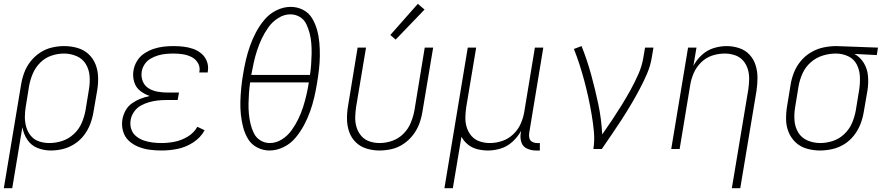

<svg xmlns="http://www.w3.org/2000/svg" viewBox="-20 -779 4648 1004"><path d="M0 205H44L97 -114Q103 -79 122.5 -49Q142 -19 175.5 -5.5Q209 8 246 8Q278 8 310 0Q342 -8 371 -27Q400 -46 420.5 -73.5Q441 -101 452.5 -132Q464 -163 469 -195L488 -305Q494 -340 493 -375.5Q492 -411 479.5 -442.5Q467 -474 442.5 -496.5Q418 -519 384.5 -528.5Q351 -538 315 -538Q284 -538 251.5 -530.5Q219 -523 190 -504Q161 -485 139.5 -457.5Q118 -430 106.5 -398.5Q95 -367 90 -335ZM238 -31Q210 -31 184.5 -39.5Q159 -48 142 -68Q125 -88 117.5 -114Q110 -140 110 -167.5Q110 -195 115 -223L132 -329Q138 -362 151.5 -394Q165 -426 190.5 -451.5Q216 -477 249 -488Q282 -499 315 -499Q349 -499 380.5 -485.5Q412 -472 429 -443.5Q446 -415 448.5 -380.5Q451 -346 445 -311L427 -201Q421 -168 407 -135.5Q393 -103 366 -78Q339 -53 305.5 -42Q272 -31 238 -31Z M825 8Q867 8 909 -0.5Q951 -9 990 -34Q1029 -59 1050 -98L1012 -116Q994 -84 961.5 -64.5Q929 -45 894 -38Q859 -31 825 -31Q801 -31 777 -34Q753 -37 731.5 -44.5Q710 -52 692 -66.5Q674 -81 666.5 -103.5Q659 -126 663 -150Q666 -172 680 -193Q694 -214 715 -226Q736 -238 759 -244.5Q782 -251 804.5 -253.5Q827 -256 850 -256H909L916 -295H857Q830 -295 804.5 -299.5Q779 -304 757.5 -317Q736 -330 726.5 -354Q717 -378 721 -404Q724 -424 736 -442.5Q748 -461 767 -472Q786 -483 806 -489Q826 -495 846.5 -497Q867 -499 887 -499Q911 -499 935 -495.5Q959 -492 980.5 -481.5Q1002 -471 1014.5 -450.5Q1027 -430 1023 -406Q1023 -403 1022 -400H1066Q1066 -404 1067 -408Q1071 -435 1061.5 -459Q1052 -483 1033 -499Q1014 -515 990 -523.5Q966 -532 939.5 -535Q913 -538 887 -538Q861 -538 835 -535Q809 -532 783.5 -523.5Q758 -515 734.5 -499.5Q711 -484 696.5 -460Q682 -436 678 -410Q673 -380 681.5 -351Q690 -322 713 -304Q736 -286 763 -277Q739 -272 715.5 -263Q692 -254 670.5 -239Q649 -224 636.5 -201Q624 -178 620 -154Q615 -123 623.5 -93Q632 -63 653.5 -43Q675 -23 703.5 -11.5Q732 0 762.5 4Q793 8 825 8Z M1389 8Q1427 8 1463.5 -10Q1500 -28 1526 -59.5Q1552 -91 1570.5 -126Q1589 -161 1602 -197.5Q1615 -234 1623.5 -271Q1632 -308 1638 -345Q1644 -381 1648 -416Q1652 -451 1652.5 -486Q1653 -521 1650 -555.5Q1647 -590 1638 -622.5Q1629 -655 1612 -683.5Q1595 -712 1565 -727.5Q1535 -743 1500 -743Q1462 -743 1425.5 -725Q1389 -707 1363 -676Q1337 -645 1318.5 -610Q1300 -575 1287 -538Q1274 -501 1265.5 -464Q1257 -427 1251 -390Q1245 -355 1241.5 -319.5Q1238 -284 1237 -249Q1236 -214 1239.5 -180Q1243 -146 1251.5 -113.5Q1260 -81 1277 -52.5Q1294 -24 1324.5 -8Q1355 8 1389 8ZM1294 -387V-388Q1300 -420 1307 -452Q1314 -484 1324.5 -516Q1335 -548 1349.5 -578.5Q1364 -609 1384.5 -637.5Q1405 -666 1435.5 -685Q1466 -704 1498 -704Q1526 -704 1548.5 -690Q1571 -676 1582 -652.5Q1593 -629 1599.5 -603.5Q1606 -578 1608 -551Q1610 -524 1609.5 -497Q1609 -470 1607 -442.5Q1605 -415 1601 -387ZM1391 -31Q1364 -31 1341.5 -45Q1319 -59 1307.5 -82.5Q1296 -106 1290 -131.5Q1284 -157 1281.5 -184Q1279 -211 1279.5 -238.5Q1280 -266 1282 -293.5Q1284 -321 1288 -348H1595Q1590 -316 1582.5 -283.5Q1575 -251 1565 -219.5Q1555 -188 1540 -157Q1525 -126 1504.5 -97.5Q1484 -69 1454 -50Q1424 -31 1391 -31Z M1964 8Q1996 8 2028.5 0.5Q2061 -7 2090 -26.5Q2119 -46 2140 -73.5Q2161 -101 2172.5 -132Q2184 -163 2189 -195L2245 -530H2201L2147 -201Q2141 -169 2128 -137Q2115 -105 2089.5 -79.5Q2064 -54 2031 -42.5Q1998 -31 1965 -31Q1938 -31 1912.5 -39.5Q1887 -48 1870 -67.5Q1853 -87 1845 -112Q1837 -137 1837.5 -164.5Q1838 -192 1842 -219L1894 -530H1850L1800 -225Q1794 -190 1794.5 -155.5Q1795 -121 1806 -89.5Q1817 -58 1840.5 -35Q1864 -12 1897 -2Q1930 8 1964 8ZM2049 -572 2200 -729 2165 -759 2021 -596Z M2304 205H2348L2393 -64Q2406 -40 2427 -23Q2448 -6 2475.5 1Q2503 8 2532 8Q2565 8 2599 -2.5Q2633 -13 2660.5 -38.5Q2688 -64 2705 -95L2703 -82Q2699 -57 2706.5 -34.5Q2714 -12 2736 -2Q2758 8 2782 8H2803V-31H2789Q2775 -31 2763.5 -37Q2752 -43 2748.5 -55.5Q2745 -68 2747 -82L2821 -530H2777L2722 -197Q2717 -165 2703.5 -133.5Q2690 -102 2664.5 -77.5Q2639 -53 2606.5 -42Q2574 -31 2542 -31Q2542 -31 2542 -31Q2542 -31 2542 -31Q2514 -31 2488.5 -39.5Q2463 -48 2446 -67.5Q2429 -87 2421 -112Q2413 -137 2413.5 -164.5Q2414 -192 2418 -219L2470 -530H2426Z M3083 0H3127Q3153 -38 3179 -76Q3205 -114 3230 -152.5Q3255 -191 3278.5 -230.5Q3302 -270 3323.5 -310.5Q3345 -351 3363 -392.5Q3381 -434 3388 -477L3397 -530H3353L3344 -477Q3337 -434 3318.5 -392Q3300 -350 3278 -310Q3256 -270 3231.5 -230.5Q3207 -191 3181.5 -152.5Q3156 -114 3129 -76Q3125 -157 3108.5 -235Q3092 -313 3071 -389.5Q3050 -466 3021 -538L2981 -523Q2997 -483 3010.5 -441Q3024 -399 3035.5 -356Q3047 -313 3056.5 -269.5Q3066 -226 3073.5 -182Q3081 -138 3085.5 -92Q3090 -46 3083 0Z M3807 205H3851L3936 -305Q3941 -339 3941 -373Q3941 -407 3931 -438.5Q3921 -470 3899 -493.5Q3877 -517 3845 -527.5Q3813 -538 3780 -538Q3746 -538 3712 -527.5Q3678 -517 3650.5 -492Q3623 -467 3606 -435L3622 -530H3578L3490 0H3534L3589 -333Q3594 -365 3607.5 -396.5Q3621 -428 3646.5 -453Q3672 -478 3704.5 -488.5Q3737 -499 3770 -499Q3770 -499 3770 -499Q3770 -499 3770 -499Q3797 -499 3822.5 -490.5Q3848 -482 3865 -463Q3882 -444 3890 -418.5Q3898 -393 3897.5 -366Q3897 -339 3893 -311Z M4268 8Q4300 8 4333 0.5Q4366 -7 4395.5 -25.5Q4425 -44 4446.5 -72Q4468 -100 4480 -131.5Q4492 -163 4497 -195L4516 -305Q4522 -343 4519 -380.5Q4516 -418 4497.5 -449Q4479 -480 4448 -497L4565 -491L4571 -530L4354 -538H4353Q4320 -538 4286.5 -531Q4253 -524 4222 -506Q4191 -488 4168 -460.5Q4145 -433 4132 -400.5Q4119 -368 4114 -335L4096 -225Q4090 -190 4090.5 -154.5Q4091 -119 4104 -87.5Q4117 -56 4141.5 -33.5Q4166 -11 4199.5 -1.5Q4233 8 4268 8ZM4269 -31Q4234 -31 4202.5 -44.5Q4171 -58 4154 -86.5Q4137 -115 4134.5 -149.5Q4132 -184 4138 -219L4156 -329Q4162 -363 4177 -396Q4192 -429 4220 -453.5Q4248 -478 4282.5 -488.5Q4317 -499 4351 -499Q4385 -499 4415 -485Q4445 -471 4460 -442Q4475 -413 4476.5 -379Q4478 -345 4473 -311L4455 -201Q4449 -168 4435.5 -136Q4422 -104 4395.5 -78.5Q4369 -53 4335.5 -42Q4302 -31 4269 -31Z"/></svg>

Font: Iosevka Sparkle Extralight
Style: Italic
Weight: 200
Italic angle: -9°
Designer: Belleve Invis
Foundry: Belleve Invis
Version: Version 4.5.0; ttfautohint (v1.8.3)